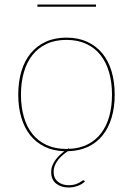

<svg xmlns="http://www.w3.org/2000/svg" viewBox="-20 -665 590 852"><path d="M406 -635H146V-645H406ZM280 -4 285 -7 287.5 -4.5Q334.5 -6.5 370 -24.8Q405.5 -43 429.2 -74.5Q453 -106 465 -149.2Q477 -192.5 477 -245Q477 -299 464.2 -343.8Q451.5 -388.5 426.2 -420.5Q401 -452.5 363 -470.2Q325 -488 275 -488Q224.5 -488 186.8 -470.2Q149 -452.5 123.8 -420.5Q98.5 -388.5 85.8 -343.8Q73 -299 73 -245Q73 -191 85.8 -146.5Q98.5 -102 123.8 -70.5Q149 -39 186.8 -21.5Q224.5 -4 275 -4ZM357 140Q344 153 324.5 160Q305 167 284 167Q251 167 229 149.5Q207 132 207 98Q207 83.5 212.2 70.2Q217.5 57 225.8 45.2Q234 33.5 244.5 23.8Q255 14 265.5 6Q216 4.5 177.8 -14.2Q139.5 -33 113.8 -65.5Q88 -98 74.5 -143.8Q61 -189.5 61 -245Q61 -302 75 -348.8Q89 -395.5 116.2 -428.5Q143.5 -461.5 183.2 -479.8Q223 -498 275 -498Q326.5 -498 366.5 -479.8Q406.5 -461.5 433.8 -428.5Q461 -395.5 475 -348.8Q489 -302 489 -245Q489 -188.5 475.2 -142.8Q461.5 -97 435.2 -64.2Q409 -31.5 370 -13.2Q331 5 281 6Q271 12.5 259.8 21.8Q248.5 31 239.2 42.5Q230 54 224 68Q218 82 218 98Q218 126 237.2 141.5Q256.5 157 285 157Q301 157 312.2 153.5Q323.5 150 331 146Q338.5 142 343 138.5Q347.5 135 350 135Q352 135 354 137Z"/></svg>

Font: Lato 2
Style: Regular
Weight: 100
Designer: Lukasz Dziedzic with Adam Twardoch and Botio Nikoltchev
Foundry: tyPoland Lukasz Dziedzic
Version: Version 2.015; 2015-08-06; http://www.latofonts.com/